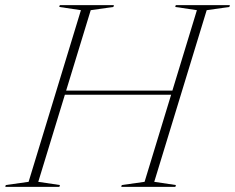

<svg xmlns="http://www.w3.org/2000/svg" viewBox="-60 -725 912 745"><path d="M161.5 -357.5 167 -373.5H638.5L633.5 -357.5ZM254 -685.5 170 -698 172 -705H382L380 -698L292 -685.5L88.5 -19.5L172.5 -7L170.5 0H-39.5L-37.5 -7L51 -19.5ZM704 -685.5 620 -698 622 -705H832L830 -698L742 -685.5L538.5 -19.5L622.5 -7L620.5 0H410.5L412.5 -7L501 -19.5Z"/></svg>

Font: Newsreader 60pt ExtraLight
Style: Italic
Weight: 250
Italic angle: -17°
Designer: Hugues Gentile
Foundry: Production Type
Version: Version 1.003